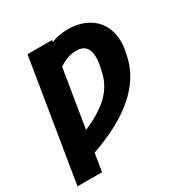

<svg xmlns="http://www.w3.org/2000/svg" viewBox="-207 -907 1239 1281"><g transform="rotate(-30 412.5 -266.0)"><path d="M363.6 -725.9 361.2 -711.3Q417.6 -735.8 490.8 -735.8Q557.9 -735.8 612.7 -713.2Q667.6 -690.7 703.7 -648.1Q739.7 -605.5 752.3 -543.7Q764.9 -481.9 747.9 -403.4L742.2 -377.8Q677.2 -86.6 234 66.8L211.6 204.5H22.7L174.7 -725.9ZM260.3 -93.4Q387.8 -147 457 -215Q526.3 -283 546.2 -377.8L551.8 -404.8Q589.8 -583.8 467.3 -583.8Q398.8 -583.8 333.1 -538.4Z"/></g></svg>

Font: Karasuma Gothic
Style: Italic
Weight: 900
Italic angle: -9.39999°
Designer: Rasmus Andersson / Ryoko Nishizuka
Foundry: Genbu
Version: Version 1.00